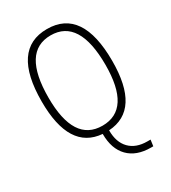

<svg xmlns="http://www.w3.org/2000/svg" viewBox="-220 -815 1026 1151"><g transform="rotate(-30 293.0 -239.0)"><path d="M478.5 224.6Q378.4 224.6 323.5 168.5Q268.6 112.3 268.6 9.8V8.8Q48.8 -8.3 48.8 -341.8Q48.8 -703.1 293 -703.1Q537.1 -703.1 537.1 -341.8Q537.1 -4.4 312.5 9.3V10.7Q312.5 91.8 356 136.7Q399.4 181.6 478.5 181.6H500L494.1 224.6ZM293 -34.2Q490.2 -34.2 490.2 -341.8Q490.2 -659.2 293 -659.2Q95.7 -659.2 95.7 -341.8Q95.7 -34.2 293 -34.2Z"/></g></svg>

Font: Cascadia Mono ExtraLight
Style: Regular
Weight: 200
Monospace: yes
Designer: Aaron Bell
Foundry: Saja Typeworks
Version: Version 2404.023; ttfautohint (v1.8.4)